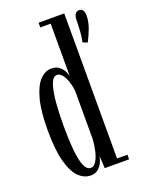

<svg xmlns="http://www.w3.org/2000/svg" viewBox="-143 -822 691 904"><g transform="rotate(-20 202.0 -370.0)"><path d="M153 10Q120 10 93 -16Q66 -42 49.8 -101Q33.5 -160 33.5 -259Q33.5 -355.5 49.5 -414.5Q65.5 -473.5 91.5 -500.2Q117.5 -527 148 -527Q172.5 -527 187.2 -515.2Q202 -503.5 209.2 -488.8Q216.5 -474 218.5 -464V-726.5H166.5V-750H295V-23H347V0H225L221.5 -63Q220 -50 212.5 -32.8Q205 -15.5 190.2 -2.8Q175.5 10 153 10ZM329 -592.5Q334.5 -615.5 336.5 -644.8Q338.5 -674 338.5 -698Q338.5 -721 346 -730.8Q353.5 -740.5 365.5 -740.5Q390.5 -740.5 390.5 -703.5Q390.5 -675.5 378.8 -643Q367 -610.5 352 -583ZM164.5 -23.5Q180.5 -23.5 192 -42.2Q203.5 -61 210.2 -89.8Q217 -118.5 218.5 -147.5V-388.5Q216.5 -412.5 209 -435.8Q201.5 -459 189.8 -474.2Q178 -489.5 163 -489.5Q142.5 -489.5 131.2 -456.2Q120 -423 115.5 -369.8Q111 -316.5 111 -257Q111 -188 115.8 -135.2Q120.5 -82.5 132.2 -53Q144 -23.5 164.5 -23.5Z"/></g></svg>

Font: Imbue 50pt
Style: Regular
Weight: 400
Designer: Tyler Finck
Foundry: Etcetera Type Company
Version: Version 1.102; ttfautohint (v1.8.3)